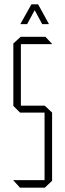

<svg xmlns="http://www.w3.org/2000/svg" viewBox="-20 -872 304 892"><path d="M77 -667V-701H191L222 -668V-667ZM73 0 42 -34V-35H187V0ZM73 -349 42 -380V-381H187V-349ZM42 -381V-670L76 -701H77V-381ZM187 0V-381H188L222 -349V-32L188 0ZM176 -760 127 -851 157 -852 207 -761V-760ZM75 -760V-761L126 -852H156L106 -760Z"/></svg>

Font: Foldit ExtraLight
Style: Regular
Weight: 250
Version: Version 1.003